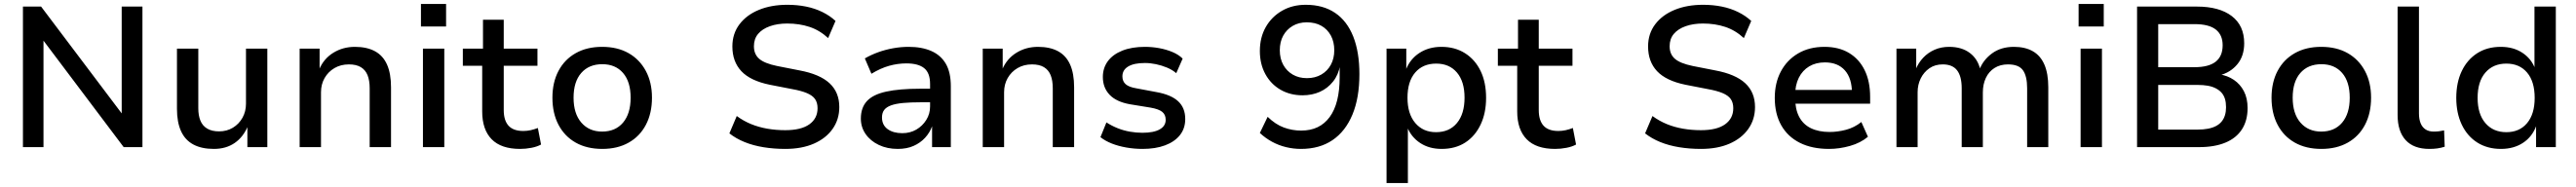

<svg xmlns="http://www.w3.org/2000/svg" viewBox="-20 -738 12912 938"><path d="M95 0V-705H186L600 -156H590V-705H694V0H600L189 -546H198V0Z M1052 9Q991 9 949.5 -13Q908 -35 887.5 -80Q867 -125 867 -192V-494H974V-195Q974 -159 984.5 -133Q995 -107 1018.5 -93Q1042 -79 1078 -79Q1117 -79 1147.5 -97.5Q1178 -116 1195.5 -147.5Q1213 -179 1213 -218V-494H1320V0H1220V-107H1223Q1200 -51 1156.5 -21Q1113 9 1052 9Z M1482 0V-494H1582V-390H1580Q1603 -444 1651 -473.5Q1699 -503 1759 -503Q1819 -503 1859.5 -481Q1900 -459 1920 -414Q1940 -369 1940 -300V0H1833V-295Q1833 -334 1822.5 -360.5Q1812 -387 1789 -401Q1766 -415 1729 -415Q1688 -415 1656.5 -396.5Q1625 -378 1607 -346.5Q1589 -315 1589 -275V0Z M2090 -605V-718H2216V-605ZM2100 0V-494H2207V0Z M2587 9Q2492 9 2444.5 -39.5Q2397 -88 2397 -179V-408H2300V-494H2401V-639H2505V-494H2674V-408H2505V-186Q2505 -134 2529 -107.5Q2553 -81 2603 -81Q2622 -81 2640 -85Q2658 -89 2676 -96L2692 -13Q2672 -2 2643.5 3.5Q2615 9 2587 9Z M2999 9Q2922 9 2866 -22.5Q2810 -54 2779.5 -112Q2749 -170 2749 -248Q2749 -325 2779.5 -382.5Q2810 -440 2866 -471.5Q2922 -503 2998 -503Q3075 -503 3130.5 -471.5Q3186 -440 3217 -382.5Q3248 -325 3248 -248Q3248 -170 3217.5 -112Q3187 -54 3131 -22.5Q3075 9 2999 9ZM2998 -78Q3065 -78 3103 -123Q3141 -168 3141 -248Q3141 -328 3103 -372Q3065 -416 2999 -416Q2932 -416 2893.5 -372Q2855 -328 2855 -248Q2855 -168 2894 -123Q2933 -78 2998 -78Z M3916 9Q3859 9 3807 0.5Q3755 -8 3712 -25.5Q3669 -43 3636 -69L3673 -156Q3707 -131 3745 -115.5Q3783 -100 3826 -92.5Q3869 -85 3916 -85Q3996 -85 4037 -114.5Q4078 -144 4078 -195Q4078 -223 4065.5 -241Q4053 -259 4024.5 -271Q3996 -283 3951 -291L3838 -313Q3741 -333 3696 -381Q3651 -429 3651 -505Q3651 -569 3686.5 -616Q3722 -663 3784 -688.5Q3846 -714 3927 -714Q3976 -714 4020.5 -705Q4065 -696 4102.5 -677.5Q4140 -659 4168 -633L4131 -547Q4089 -586 4038 -603Q3987 -620 3926 -620Q3877 -620 3839 -606.5Q3801 -593 3780 -568Q3759 -543 3759 -506Q3759 -466 3785.5 -443Q3812 -420 3875 -407L3987 -385Q4089 -366 4138 -320.5Q4187 -275 4187 -201Q4187 -139 4153.5 -91.5Q4120 -44 4059.5 -17.5Q3999 9 3916 9Z M4480 9Q4427 9 4385 -11Q4343 -31 4319 -65.5Q4295 -100 4295 -143Q4295 -198 4325.5 -231Q4356 -264 4422 -278.5Q4488 -293 4593 -293H4658V-225H4598Q4544 -225 4507 -221.5Q4470 -218 4446.5 -209.5Q4423 -201 4412 -186.5Q4401 -172 4401 -149Q4401 -111 4429 -90.5Q4457 -70 4503 -70Q4542 -70 4573 -88Q4604 -106 4623 -136.5Q4642 -167 4642 -204V-317Q4642 -372 4612.5 -396Q4583 -420 4523 -420Q4480 -420 4437 -408Q4394 -396 4348 -368L4315 -445Q4346 -463 4382 -476Q4418 -489 4457 -496Q4496 -503 4534 -503Q4601 -503 4648.5 -482Q4696 -461 4721 -418Q4746 -375 4746 -305V0H4652V-107H4653Q4641 -73 4617 -47Q4593 -21 4559 -6Q4525 9 4480 9Z M4906 0V-494H5006V-390H5004Q5027 -444 5075 -473.5Q5123 -503 5183 -503Q5243 -503 5283.5 -481Q5324 -459 5344 -414Q5364 -369 5364 -300V0H5257V-295Q5257 -334 5246.5 -360.5Q5236 -387 5213 -401Q5190 -415 5153 -415Q5112 -415 5080.5 -396.5Q5049 -378 5031 -346.5Q5013 -315 5013 -275V0Z M5707 9Q5666 9 5626 2Q5586 -5 5553 -18Q5520 -31 5496 -50L5526 -124Q5552 -107 5582 -95Q5612 -83 5644 -77.5Q5676 -72 5706 -72Q5763 -72 5793 -89Q5823 -106 5823 -137Q5823 -163 5805.5 -177Q5788 -191 5748 -198L5644 -215Q5576 -227 5542 -262.5Q5508 -298 5508 -352Q5508 -397 5533 -431Q5558 -465 5605.5 -484Q5653 -503 5719 -503Q5755 -503 5790.5 -496.5Q5826 -490 5857 -477Q5888 -464 5908 -444L5876 -371Q5856 -388 5829.5 -399Q5803 -410 5774.5 -416Q5746 -422 5719 -422Q5664 -422 5635 -404.5Q5606 -387 5606 -355Q5606 -330 5622.5 -315.5Q5639 -301 5676 -295L5777 -276Q5850 -263 5885.5 -230Q5921 -197 5921 -141Q5921 -94 5894.5 -60.5Q5868 -27 5820 -9Q5772 9 5707 9Z M6501 9Q6463 9 6426 0Q6389 -9 6356 -27Q6323 -45 6295 -71L6334 -152Q6373 -114 6415 -98.5Q6457 -83 6502 -83Q6549 -83 6584.5 -100Q6620 -117 6645 -151Q6670 -185 6682.5 -235Q6695 -285 6695 -350V-410H6697Q6689 -363 6662 -329Q6635 -295 6596 -277.5Q6557 -260 6509 -260Q6447 -260 6398.5 -288Q6350 -316 6322.5 -366.5Q6295 -417 6295 -482Q6295 -550 6324.5 -602Q6354 -654 6406 -684Q6458 -714 6525 -714Q6612 -714 6672 -673.5Q6732 -633 6763 -555Q6794 -477 6794 -366Q6794 -247 6759 -163Q6724 -79 6659 -35Q6594 9 6501 9ZM6531 -346Q6572 -346 6603 -364Q6634 -382 6651 -413.5Q6668 -445 6668 -486Q6668 -528 6651 -559.5Q6634 -591 6603.5 -608.5Q6573 -626 6530 -626Q6490 -626 6459.5 -608Q6429 -590 6412 -559Q6395 -528 6395 -486Q6395 -444 6412.5 -412.5Q6430 -381 6460.5 -363.5Q6491 -346 6531 -346Z M6930 180V-494H7029V-388H7027Q7048 -442 7095 -472.5Q7142 -503 7205 -503Q7273 -503 7323.5 -471Q7374 -439 7401.5 -382Q7429 -325 7429 -247Q7429 -171 7401.5 -113Q7374 -55 7324.5 -23Q7275 9 7206 9Q7144 9 7099 -20.5Q7054 -50 7034 -100H7037V180ZM7178 -75Q7245 -75 7283 -121Q7321 -167 7321 -248Q7321 -329 7283 -374Q7245 -419 7179 -419Q7112 -419 7073.5 -374Q7035 -329 7035 -248Q7035 -167 7074 -121Q7113 -75 7178 -75Z M7775 9Q7680 9 7632.5 -39.5Q7585 -88 7585 -179V-408H7488V-494H7589V-639H7693V-494H7862V-408H7693V-186Q7693 -134 7717 -107.5Q7741 -81 7791 -81Q7810 -81 7828 -85Q7846 -89 7864 -96L7880 -13Q7860 -2 7831.5 3.5Q7803 9 7775 9Z M8506 9Q8449 9 8397 0.5Q8345 -8 8302 -25.5Q8259 -43 8226 -69L8263 -156Q8297 -131 8335 -115.5Q8373 -100 8416 -92.5Q8459 -85 8506 -85Q8586 -85 8627 -114.5Q8668 -144 8668 -195Q8668 -223 8655.5 -241Q8643 -259 8614.5 -271Q8586 -283 8541 -291L8428 -313Q8331 -333 8286 -381Q8241 -429 8241 -505Q8241 -569 8276.5 -616Q8312 -663 8374 -688.5Q8436 -714 8517 -714Q8566 -714 8610.5 -705Q8655 -696 8692.5 -677.5Q8730 -659 8758 -633L8721 -547Q8679 -586 8628 -603Q8577 -620 8516 -620Q8467 -620 8429 -606.5Q8391 -593 8370 -568Q8349 -543 8349 -506Q8349 -466 8375.5 -443Q8402 -420 8465 -407L8577 -385Q8679 -366 8728 -320.5Q8777 -275 8777 -201Q8777 -139 8743.5 -91.5Q8710 -44 8649.5 -17.5Q8589 9 8506 9Z M9148 9Q9063 9 9002 -21.5Q8941 -52 8908.5 -109.5Q8876 -167 8876 -247Q8876 -322 8906.5 -379.5Q8937 -437 8993 -470Q9049 -503 9125 -503Q9197 -503 9248 -472.5Q9299 -442 9326.5 -386Q9354 -330 9354 -252V-218H8959V-287H9280L9263 -270Q9263 -345 9227.5 -385Q9192 -425 9127 -425Q9082 -425 9048.5 -405Q9015 -385 8996.5 -348Q8978 -311 8978 -259V-249Q8978 -191 8998 -152.5Q9018 -114 9057 -95Q9096 -76 9151 -76Q9191 -76 9233 -87Q9275 -98 9310 -126L9343 -52Q9306 -21 9253 -6Q9200 9 9148 9Z M9486 0V-494H9585V-389H9582Q9596 -423 9620 -448.5Q9644 -474 9677 -488.5Q9710 -503 9750 -503Q9813 -503 9853.5 -472.5Q9894 -442 9906 -389H9902Q9921 -438 9965.5 -470.5Q10010 -503 10075 -503Q10131 -503 10169.5 -481Q10208 -459 10227.5 -414Q10247 -369 10247 -300V0H10141V-295Q10141 -356 10120 -385.5Q10099 -415 10045 -415Q10006 -415 9977.5 -397Q9949 -379 9934 -347Q9919 -315 9919 -274V0H9813V-295Q9813 -355 9790 -385Q9767 -415 9718 -415Q9679 -415 9651 -395.5Q9623 -376 9607.5 -344.5Q9592 -313 9592 -275V0Z M10399 -605V-718H10525V-605ZM10409 0V-494H10516V0Z M10692 0V-705H10992Q11104 -705 11166.5 -657.5Q11229 -610 11229 -521Q11229 -457 11194.5 -415.5Q11160 -374 11105 -360V-365Q11145 -359 11177 -337.5Q11209 -316 11227.5 -280.5Q11246 -245 11246 -196Q11246 -133 11217.5 -89Q11189 -45 11134.5 -22.5Q11080 0 11003 0ZM10798 -88H10996Q11025 -88 11048 -92.5Q11071 -97 11088 -106Q11105 -115 11116 -128.5Q11127 -142 11132.5 -160Q11138 -178 11138 -200Q11138 -224 11132.5 -242Q11127 -260 11115.5 -273Q11104 -286 11086.5 -295Q11069 -304 11046.5 -308Q11024 -312 10996 -312H10798ZM10798 -401H10980Q11051 -401 11086 -428.5Q11121 -456 11121 -511Q11121 -563 11086.5 -590Q11052 -617 10980 -617H10798Z M11616 9Q11539 9 11483 -22.5Q11427 -54 11396.5 -112Q11366 -170 11366 -248Q11366 -325 11396.5 -382.5Q11427 -440 11483 -471.5Q11539 -503 11615 -503Q11692 -503 11747.5 -471.5Q11803 -440 11834 -382.5Q11865 -325 11865 -248Q11865 -170 11834.5 -112Q11804 -54 11748 -22.5Q11692 9 11616 9ZM11615 -78Q11682 -78 11720 -123Q11758 -168 11758 -248Q11758 -328 11720 -372Q11682 -416 11616 -416Q11549 -416 11510.5 -372Q11472 -328 11472 -248Q11472 -168 11511 -123Q11550 -78 11615 -78Z M12157 9Q12079 9 12038.5 -35Q11998 -79 11998 -161V-705H12105V-169Q12105 -140 12113.5 -119.5Q12122 -99 12138.5 -88.5Q12155 -78 12179 -78Q12193 -78 12205.5 -79.5Q12218 -81 12231 -84L12234 -2Q12215 4 12197 6.5Q12179 9 12157 9Z M12516 9Q12448 9 12397.5 -23Q12347 -55 12319.5 -113Q12292 -171 12292 -247Q12292 -324 12319.5 -381.5Q12347 -439 12397 -471Q12447 -503 12515 -503Q12578 -503 12623 -473.5Q12668 -444 12687 -394H12684V-705H12791V0H12692V-107H12693Q12673 -52 12626.5 -21.5Q12580 9 12516 9ZM12543 -75Q12609 -75 12647 -120.5Q12685 -166 12685 -247Q12685 -329 12647 -374Q12609 -419 12543 -419Q12477 -419 12438 -374Q12399 -329 12399 -247Q12399 -166 12438 -120.5Q12477 -75 12543 -75Z"/></svg>

Font: Nunito Sans 9pt SemiBold
Style: Regular
Weight: 600
Version: Version 3.101;gftools[0.9.27]